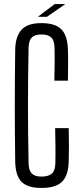

<svg xmlns="http://www.w3.org/2000/svg" viewBox="-20 -920 399 947"><path d="M184 7Q116 7 86 -23.5Q56 -54 55 -124Q53 -265 53 -399.5Q53 -534 55 -675Q56 -740 86 -773Q116 -806 184 -806Q252 -806 282.5 -775.5Q313 -745 315 -675Q316 -656 316 -627Q316 -598 315.5 -569.5Q315 -541 315 -522H248Q249 -560 249.5 -603.5Q250 -647 249 -685Q248 -720 233 -735Q218 -750 184 -750Q151 -750 136.5 -735Q122 -720 121 -685Q118 -537 118 -400Q118 -263 121 -114Q122 -79 137 -64Q152 -49 184 -49Q220 -49 236 -64Q252 -79 253 -114Q254 -155 253.5 -201Q253 -247 252 -288H319Q320 -246 320 -206Q320 -166 319 -124Q317 -54 286 -23.5Q255 7 184 7ZM169 -837V-839L250 -900H301V-899L211 -837Z"/></svg>

Font: Big Shoulders Display
Style: Regular
Weight: 400
Designer: Patric King
Foundry: XO Type Co
Version: Version 1.000; ttfautohint (v1.8.2)